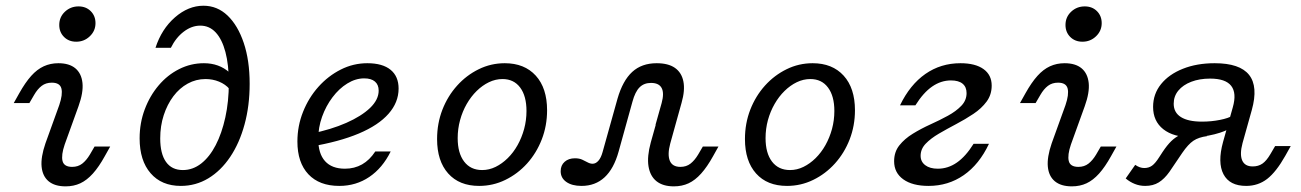

<svg xmlns="http://www.w3.org/2000/svg" viewBox="-20 -651 4634 684"><path d="M210.5 -136.3Q197.6 -98.4 202.8 -77.4Q208.1 -56.5 237.1 -56.5Q258.1 -56.5 273 -68.1Q287.9 -79.8 300 -100L316.9 -129H372.6L353.2 -94.4Q332.3 -56.5 310.9 -32.7Q289.5 -8.9 266.1 2Q242.7 12.9 213.7 12.9Q175 12.9 153.2 -5.2Q131.5 -23.4 128.2 -57.3Q125 -91.1 141.9 -140.3L191.1 -276.6Q204 -314.5 198.8 -335.5Q193.5 -356.5 164.5 -356.5Q143.5 -356.5 128.6 -345.2Q113.7 -333.9 101.6 -312.9L84.7 -283.9H29L48.4 -318.5Q70.2 -357.3 91.1 -380.6Q112.1 -404 135.9 -414.9Q159.7 -425.8 187.9 -425.8Q226.6 -425.8 248.4 -407.7Q270.2 -389.5 273.8 -355.6Q277.4 -321.8 259.7 -272.6ZM251.6 -502.4Q225 -502.4 208.1 -519.4Q191.1 -536.3 191.1 -562.1Q191.1 -590.3 211.3 -609.3Q231.5 -628.2 259.7 -628.2Q286.3 -628.2 303.2 -611.3Q320.2 -594.4 320.2 -568.5Q320.2 -541.1 300 -521.8Q279.8 -502.4 251.6 -502.4Z M624.2 11.3Q555.6 11.3 516.5 -33.9Q477.4 -79 477.4 -158.1Q477.4 -212.9 495.6 -261.3Q513.7 -309.7 545.2 -346.8Q576.6 -383.9 618.1 -404.8Q659.7 -425.8 706.5 -425.8Q760.5 -425.8 797.6 -392.7V-333.9Q783.1 -350.8 760.5 -360.1Q737.9 -369.4 712.1 -369.4Q678.2 -369.4 648.8 -353.2Q619.4 -337.1 597.6 -308.1Q575.8 -279 563.3 -240.7Q550.8 -202.4 550.8 -158.1Q550.8 -103.2 571.4 -74.2Q591.9 -45.2 631.5 -45.2Q666.9 -45.2 696.8 -68.5Q726.6 -91.9 748.4 -133.9Q770.2 -175.8 782.7 -232.7Q795.2 -289.5 795.2 -355.6Q795.2 -420.2 783.1 -465.7Q771 -511.3 748.4 -535.5Q725.8 -559.7 693.5 -559.7Q662.9 -559.7 634.7 -538.3Q606.5 -516.9 588.7 -480.6H533.9Q555.6 -547.6 603.2 -589.1Q650.8 -630.6 704.8 -630.6Q754 -630.6 790.7 -595.6Q827.4 -560.5 848.4 -498Q869.4 -435.5 869.4 -352.4Q869.4 -274.2 851.2 -207.7Q833.1 -141.1 800 -91.9Q766.9 -42.7 722.2 -15.7Q677.4 11.3 624.2 11.3Z M1188.7 11.3Q1117.7 11.3 1078.6 -30.2Q1039.5 -71.8 1039.5 -146.8Q1039.5 -202.4 1059.7 -252.8Q1079.8 -303.2 1114.5 -341.9Q1149.2 -380.6 1194 -403.2Q1238.7 -425.8 1288.7 -425.8Q1342.7 -425.8 1371.4 -402.4Q1400 -379 1400 -335.5Q1400 -286.3 1364.1 -245.6Q1328.2 -204.8 1258.5 -175.4Q1188.7 -146 1087.9 -129L1088.7 -175Q1159.7 -189.5 1213.7 -213.3Q1267.7 -237.1 1298.4 -266.5Q1329 -296 1329 -328.2Q1329 -349.2 1315.7 -360.5Q1302.4 -371.8 1277.4 -371.8Q1246.8 -371.8 1217.3 -353.6Q1187.9 -335.5 1164.5 -304.4Q1141.1 -273.4 1127.4 -235.1Q1113.7 -196.8 1113.7 -155.6Q1113.7 -104 1137.9 -77Q1162.1 -50 1208.9 -50Q1242.7 -50 1269.8 -65.3Q1296.8 -80.6 1316.9 -111.3H1371.8Q1342.7 -52.4 1295.6 -20.6Q1248.4 11.3 1188.7 11.3Z M1687.1 11.3Q1616.1 11.3 1576.6 -33.1Q1537.1 -77.4 1537.1 -155.6Q1537.1 -211.3 1556 -260.1Q1575 -308.9 1608.5 -346Q1641.9 -383.1 1685.5 -404.4Q1729 -425.8 1778.2 -425.8Q1848.4 -425.8 1888.7 -381.5Q1929 -337.1 1929 -258.1Q1929 -203.2 1910.1 -154.4Q1891.1 -105.6 1857.7 -68.5Q1824.2 -31.5 1780.2 -10.1Q1736.3 11.3 1687.1 11.3ZM1697.6 -45.2Q1722.6 -45.2 1745.6 -56.5Q1768.5 -67.7 1788.7 -87.5Q1808.9 -107.3 1823.8 -133.9Q1838.7 -160.5 1847.2 -191.5Q1855.6 -222.6 1855.6 -255.6Q1855.6 -308.9 1833.1 -339.1Q1810.5 -369.4 1770.2 -369.4Q1745.2 -369.4 1721.8 -358.1Q1698.4 -346.8 1678.2 -327Q1658.1 -307.3 1642.7 -280.6Q1627.4 -254 1619 -223Q1610.5 -191.9 1610.5 -158.9Q1610.5 -105.6 1633.5 -75.4Q1656.5 -45.2 1697.6 -45.2Z M2051.6 11.3Q2017.7 11.3 1997.6 -2.8Q1977.4 -16.9 1977.4 -41.1Q1977.4 -62.1 1991.5 -74.6Q2005.6 -87.1 2028.2 -87.1Q2043.5 -87.1 2054 -82.3Q2064.5 -77.4 2073.4 -72.6Q2082.3 -67.7 2091.1 -67.7Q2102.4 -67.7 2111.7 -78.2Q2121 -88.7 2126.6 -108.9L2179.8 -299.2Q2198.4 -363.7 2232.3 -394.8Q2266.1 -425.8 2319.4 -425.8Q2360.5 -425.8 2384.3 -409.3Q2408.1 -392.7 2414.5 -361.3Q2421 -329.8 2408.1 -284.7L2386.3 -206.5H2315.3L2337.1 -283.9Q2346.8 -319.4 2337.1 -337.5Q2327.4 -355.6 2299.2 -355.6Q2274.2 -355.6 2258.5 -339.9Q2242.7 -324.2 2233.1 -288.7L2183.9 -111.3Q2166.9 -50 2133.9 -19.4Q2100.8 11.3 2051.6 11.3ZM2367.7 -139.5Q2357.3 -100.8 2366.1 -78.6Q2375 -56.5 2404 -56.5Q2425 -56.5 2439.9 -68.1Q2454.8 -79.8 2466.9 -100L2483.9 -129H2539.5L2520.2 -94.4Q2499.2 -56.5 2477.8 -32.7Q2456.5 -8.9 2433.1 2Q2409.7 12.9 2380.6 12.9Q2341.9 12.9 2319 -5.2Q2296 -23.4 2290.3 -58.5Q2284.7 -93.5 2298.4 -143.5L2316.1 -206.5H2386.3Z M2783.9 11.3Q2712.9 11.3 2673.4 -33.1Q2633.9 -77.4 2633.9 -155.6Q2633.9 -211.3 2652.8 -260.1Q2671.8 -308.9 2705.2 -346Q2738.7 -383.1 2782.3 -404.4Q2825.8 -425.8 2875 -425.8Q2945.2 -425.8 2985.5 -381.5Q3025.8 -337.1 3025.8 -258.1Q3025.8 -203.2 3006.9 -154.4Q2987.9 -105.6 2954.4 -68.5Q2921 -31.5 2877 -10.1Q2833.1 11.3 2783.9 11.3ZM2794.4 -45.2Q2819.4 -45.2 2842.3 -56.5Q2865.3 -67.7 2885.5 -87.5Q2905.6 -107.3 2920.6 -133.9Q2935.5 -160.5 2944 -191.5Q2952.4 -222.6 2952.4 -255.6Q2952.4 -308.9 2929.8 -339.1Q2907.3 -369.4 2866.9 -369.4Q2841.9 -369.4 2818.5 -358.1Q2795.2 -346.8 2775 -327Q2754.8 -307.3 2739.5 -280.6Q2724.2 -254 2715.7 -223Q2707.3 -191.9 2707.3 -158.9Q2707.3 -105.6 2730.2 -75.4Q2753.2 -45.2 2794.4 -45.2Z M3287.9 11.3Q3230.6 11.3 3198 -12.1Q3165.3 -35.5 3165.3 -76.6Q3165.3 -109.7 3183.9 -133.1Q3202.4 -156.5 3231.9 -174.6Q3261.3 -192.7 3294.4 -207.7Q3327.4 -222.6 3356.9 -238.7Q3386.3 -254.8 3404.8 -274.2Q3423.4 -293.5 3423.4 -319.4Q3423.4 -341.1 3409.3 -352.8Q3395.2 -364.5 3367.7 -364.5Q3332.3 -364.5 3300.8 -342.7Q3269.4 -321 3241.1 -275.8H3186.3Q3221.8 -349.2 3276.6 -387.5Q3331.5 -425.8 3401.6 -425.8Q3454.8 -425.8 3483.9 -404.8Q3512.9 -383.9 3512.9 -346Q3512.9 -313.7 3494.8 -289.1Q3476.6 -264.5 3447.6 -245.2Q3418.5 -225.8 3386.3 -208.9Q3354 -191.9 3325 -175Q3296 -158.1 3277.8 -139.1Q3259.7 -120.2 3259.7 -96Q3259.7 -75 3276.2 -62.5Q3292.7 -50 3321 -50Q3357.3 -50 3388.7 -71.8Q3420.2 -93.5 3448.4 -138.7H3503.2Q3468.5 -65.3 3413.3 -27Q3358.1 11.3 3287.9 11.3Z M3795.2 -136.3Q3782.3 -98.4 3787.5 -77.4Q3792.7 -56.5 3821.8 -56.5Q3842.7 -56.5 3857.7 -68.1Q3872.6 -79.8 3884.7 -100L3901.6 -129H3957.3L3937.9 -94.4Q3916.9 -56.5 3895.6 -32.7Q3874.2 -8.9 3850.8 2Q3827.4 12.9 3798.4 12.9Q3759.7 12.9 3737.9 -5.2Q3716.1 -23.4 3712.9 -57.3Q3709.7 -91.1 3726.6 -140.3L3775.8 -276.6Q3788.7 -314.5 3783.5 -335.5Q3778.2 -356.5 3749.2 -356.5Q3728.2 -356.5 3713.3 -345.2Q3698.4 -333.9 3686.3 -312.9L3669.4 -283.9H3613.7L3633.1 -318.5Q3654.8 -357.3 3675.8 -380.6Q3696.8 -404 3720.6 -414.9Q3744.4 -425.8 3772.6 -425.8Q3811.3 -425.8 3833.1 -407.7Q3854.8 -389.5 3858.5 -355.6Q3862.1 -321.8 3844.4 -272.6ZM3836.3 -502.4Q3809.7 -502.4 3792.7 -519.4Q3775.8 -536.3 3775.8 -562.1Q3775.8 -590.3 3796 -609.3Q3816.1 -628.2 3844.4 -628.2Q3871 -628.2 3887.9 -611.3Q3904.8 -594.4 3904.8 -568.5Q3904.8 -541.1 3884.7 -521.8Q3864.5 -502.4 3836.3 -502.4Z M4419.4 11.3Q4360.5 11.3 4338.7 -30.2Q4316.9 -71.8 4337.1 -145.2L4371.8 -268.5Q4386.3 -319.4 4366.1 -345.2Q4346 -371 4291.1 -371Q4253.2 -371 4223.8 -359.7Q4194.4 -348.4 4177.8 -328.2Q4161.3 -308.1 4161.3 -281.5Q4161.3 -250 4187.1 -233.9Q4212.9 -217.7 4262.1 -217.7Q4295.2 -217.7 4325.8 -223.8Q4356.5 -229.8 4371.8 -239.5L4368.5 -198.4Q4348.4 -183.1 4306.5 -172.6Q4264.5 -162.1 4224.2 -162.1Q4160.5 -162.1 4124.2 -190.7Q4087.9 -219.4 4087.9 -270.2Q4087.9 -316.1 4116.1 -351.2Q4144.4 -386.3 4194 -406Q4243.5 -425.8 4307.3 -425.8Q4396.8 -425.8 4429.8 -384.3Q4462.9 -342.7 4439.5 -258.9L4406.5 -141.1Q4396 -101.6 4405.2 -79.8Q4414.5 -58.1 4442.7 -58.1Q4462.9 -58.1 4477.4 -68.1Q4491.9 -78.2 4505.6 -101.6L4522.6 -130.6H4578.2L4558.9 -96Q4526.6 -38.7 4494.4 -13.7Q4462.1 11.3 4419.4 11.3ZM4059.7 11.3Q4040.3 11.3 4023 4.4Q4005.6 -2.4 3990.3 -15.3L4024.2 -63.7Q4040.3 -52.4 4056.5 -52.4Q4072.6 -52.4 4084.3 -60.9Q4096 -69.4 4109.7 -91.1L4121.8 -109.7Q4137.9 -133.9 4152.4 -148Q4166.9 -162.1 4185.1 -171Q4203.2 -179.8 4228.2 -187.1L4280.6 -166.1Q4250 -162.1 4231.5 -149.6Q4212.9 -137.1 4191.9 -106.5L4146 -38.7Q4128.2 -13.7 4108.1 -1.2Q4087.9 11.3 4059.7 11.3Z"/></svg>

Font: Playfair 5pt SemiExpanded Light
Style: Italic
Weight: 300
Width: 6
Italic angle: -15.6°
Designer: Claus Eggers Sørensen
Foundry: Claus Eggers Sørensen
Version: Version 2.203